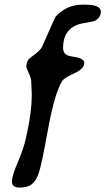

<svg xmlns="http://www.w3.org/2000/svg" viewBox="-20 -737 457 832"><path d="M349.1 -716.8Q417 -716.8 417 -686.5Q417 -662.1 392.6 -647.5Q386.2 -643.6 345.2 -637.2Q253.4 -623 253.4 -529.3Q253.4 -499.5 283.9 -493.9Q314.5 -488.3 315.9 -487.8Q345.2 -480 345.2 -463.9Q345.2 -439 301.5 -419.2Q257.8 -399.4 249 -385.3Q216.3 -332 187.7 -174.3Q159.2 -16.6 147 16.1Q134.8 48.8 116.7 62.3Q98.6 75.7 65.2 75.7Q31.7 75.7 31.7 50.5Q31.7 25.4 56.6 -32.7Q81.5 -90.8 91.3 -133.8Q117.7 -246.6 117.7 -329.6L115.2 -385.7Q115.2 -396.5 104.7 -419.9Q94.2 -443.4 94.2 -450.2Q94.2 -475.1 114.7 -489.3Q154.8 -517.1 163.1 -536.1Q218.8 -663.1 221.2 -665.5Q269.5 -716.8 336.9 -716.8Z"/></svg>

Font: Averia Sans Libre
Style: Italic
Weight: 400
Italic angle: -7.90001°
Version: Version 1.002